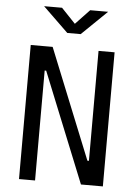

<svg xmlns="http://www.w3.org/2000/svg" viewBox="-60 -943 705 989"><g transform="rotate(5 293.0 -449.0)"><path d="M396.5 0 167 -568.4H159.2V0H76.2V-693.4H189.5L418.9 -125H426.8V-693.4H509.8V0ZM258.3 -771.5 127.4 -898.4H220.2L293 -821.8L365.7 -898.4H458.5L327.6 -771.5Z"/></g></svg>

Font: Cascadia Mono SemiLight
Style: Regular
Weight: 350
Monospace: yes
Designer: Aaron Bell
Foundry: Saja Typeworks
Version: Version 2404.023; ttfautohint (v1.8.4)